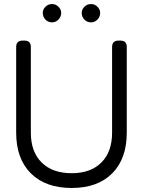

<svg xmlns="http://www.w3.org/2000/svg" viewBox="-20 -915 708 951"><path d="M237.8 -804.2Q218.3 -804.2 205.1 -817.9Q191.9 -831.5 191.9 -851.1Q191.9 -868.7 205.3 -881.8Q218.8 -895 237.8 -895Q255.9 -895 269.5 -881.6Q283.2 -868.2 283.2 -851.1Q283.2 -832 269.5 -818.1Q255.9 -804.2 237.8 -804.2ZM431.2 -804.2Q411.6 -804.2 398.2 -817.9Q384.8 -831.5 384.8 -851.1Q384.8 -868.7 398.4 -881.8Q412.1 -895 431.2 -895Q449.2 -895 462.6 -881.6Q476.1 -868.2 476.1 -851.1Q476.1 -832 462.6 -818.1Q449.2 -804.2 431.2 -804.2ZM335 16.1Q205.6 16.1 132.8 -56.4Q60.1 -128.9 60.1 -257.8V-682.1Q60.1 -713.9 91.8 -713.9H101.1Q132.8 -713.9 132.8 -682.1V-257.8Q132.8 -163.1 186.3 -110.1Q239.7 -57.1 335 -57.1Q429.2 -57.1 482.2 -110.1Q535.2 -163.1 535.2 -257.8V-682.1Q535.2 -713.9 566.9 -713.9H576.2Q607.9 -713.9 607.9 -682.1V-257.8Q607.9 -128.9 535.9 -56.4Q463.9 16.1 335 16.1Z"/></svg>

Font: Arcon Rounded-
Style: Regular
Weight: 400
Designer: M. Zarth
Foundry: martin zarth - visuelle & digitale kommunikation
Version: Version 1.110;PS 001.110;hotconv 1.0.70;makeotf.lib2.5.58329